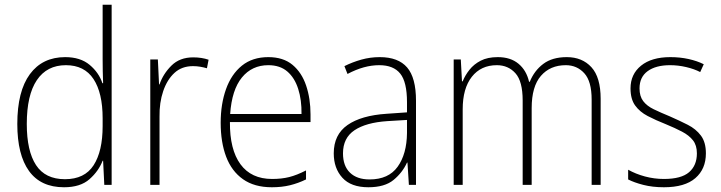

<svg xmlns="http://www.w3.org/2000/svg" viewBox="-20 -780 3040 810"><path d="M250 10Q152 10 102.5 -58.5Q53 -127 53 -257Q53 -395 106 -467Q159 -539 255 -539Q319 -539 358 -506.5Q397 -474 412 -429H415Q413 -481 413 -530V-760H451V0H420L415 -102H413Q396 -58 357.5 -24Q319 10 250 10ZM254 -24Q337 -24 375 -83Q413 -142 413 -248V-281Q413 -388 374.5 -446.5Q336 -505 258 -505Q178 -505 135.5 -442Q93 -379 93 -257Q93 -143 132 -83.5Q171 -24 254 -24Z M795 -538Q831 -538 860 -528L853 -492Q839 -496 824.5 -498.5Q810 -501 794 -501Q747 -501 716 -472.5Q685 -444 668.5 -395.5Q652 -347 653 -288V0H614V-529H646L651 -424H653Q668 -468 703 -503Q738 -538 795 -538Z M1112 -539Q1175 -539 1214 -506.5Q1253 -474 1271.5 -419Q1290 -364 1290 -297V-265H950Q949 -149 994.5 -87Q1040 -25 1128 -25Q1168 -25 1200 -33Q1232 -41 1271 -61V-23Q1238 -7 1203.5 1.5Q1169 10 1127 10Q1053 10 1005 -24Q957 -58 934 -119Q911 -180 911 -262Q911 -341 933.5 -404Q956 -467 1000.5 -503Q1045 -539 1112 -539ZM1112 -505Q1043 -505 1000.5 -453Q958 -401 951 -299H1252Q1253 -358 1238 -405Q1223 -452 1192 -478.5Q1161 -505 1112 -505Z M1582 -539Q1660 -539 1697.5 -495.5Q1735 -452 1735 -355V0H1705L1699 -94H1697Q1678 -52 1640.5 -21Q1603 10 1534 10Q1461 10 1424.5 -30Q1388 -70 1388 -133Q1388 -212 1446 -252.5Q1504 -293 1611 -300L1697 -306V-349Q1697 -434 1668.5 -469.5Q1640 -505 1580 -505Q1548 -505 1515 -496Q1482 -487 1446 -468L1433 -501Q1467 -518 1504.5 -528.5Q1542 -539 1582 -539ZM1614 -269Q1524 -263 1475.5 -230.5Q1427 -198 1427 -133Q1427 -80 1456.5 -51.5Q1486 -23 1539 -23Q1619 -23 1657.5 -76.5Q1696 -130 1697 -219V-274Z M2371 -539Q2436 -539 2475 -496.5Q2514 -454 2514 -363V0H2476V-360Q2476 -437 2445 -471Q2414 -505 2367 -505Q2301 -505 2262 -460Q2223 -415 2223 -324V0H2185V-356Q2185 -437 2154.5 -471Q2124 -505 2076 -505Q2009 -505 1970.5 -456Q1932 -407 1932 -319V0H1894V-529H1924L1929 -437H1932Q1942 -462 1960.5 -485.5Q1979 -509 2008 -524Q2037 -539 2080 -539Q2134 -539 2167.5 -511Q2201 -483 2212 -435H2215Q2234 -482 2272 -510.5Q2310 -539 2371 -539Z M2958 -133Q2958 -67 2913.5 -28.5Q2869 10 2781 10Q2733 10 2694 0Q2655 -10 2630 -23V-64Q2662 -46 2701 -35.5Q2740 -25 2781 -25Q2854 -25 2887 -53.5Q2920 -82 2920 -133Q2920 -167 2903.5 -188Q2887 -209 2857.5 -224.5Q2828 -240 2789 -256Q2746 -273 2712.5 -290.5Q2679 -308 2659.5 -335Q2640 -362 2640 -407Q2640 -467 2684.5 -503Q2729 -539 2808 -539Q2849 -539 2885 -531Q2921 -523 2949 -509L2934 -476Q2909 -489 2875 -497Q2841 -505 2807 -505Q2747 -505 2712.5 -480Q2678 -455 2678 -407Q2678 -374 2693.5 -353.5Q2709 -333 2738 -319Q2767 -305 2806 -289Q2847 -271 2881.5 -253.5Q2916 -236 2937 -208Q2958 -180 2958 -133Z"/></svg>

Font: Noto Sans Gurmukhi SemiCondensed ExtraLight
Style: Regular
Weight: 200
Width: 4
Designer: Jelle Bosma - Monotype Design Team
Foundry: Monotype Imaging Inc.
Version: Version 2.004; ttfautohint (v1.8.4.7-5d5b)